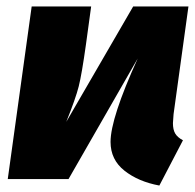

<svg xmlns="http://www.w3.org/2000/svg" viewBox="-20 -554 603 594"><path d="M515 -173Q515 -153 522 -141Q529 -129 546 -120L473 20Q408 8 365 -26Q322 -60 322 -115Q322 -188 406 -373L192 0H4L78 -534H262L246 -417Q233 -324 223.5 -286.5Q214 -249 185 -177L392 -534H563L517 -201Q515 -179 515 -173Z"/></svg>

Font: Fira Sans Black
Style: Italic
Weight: 900
Italic angle: -8°
Designer: Carrois Corporate & Edenspiekermann AG
Foundry: Carrois Corporate GbR & Edenspiekermann AG
Version: Version 4.203